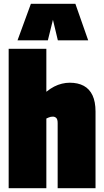

<svg xmlns="http://www.w3.org/2000/svg" viewBox="-20 -999 551 1019"><path d="M26 0V-740H226V-512Q247 -529 267.5 -539.5Q288 -550 309 -555Q330 -560 350 -560Q394 -560 424.5 -543.5Q455 -527 471 -493Q487 -459 487 -407V0H286V-346Q286 -366 278.5 -373Q271 -380 261 -380Q255 -380 249.5 -379Q244 -378 238.5 -375.5Q233 -373 226 -370V0ZM73 -785 144 -979H380L448 -785H287L261 -894L234 -785Z"/></svg>

Font: Georama SemiCondensed Black
Style: Regular
Weight: 900
Width: 4
Designer: Jean-Baptiste Levee
Foundry: Production Type
Version: Version 1.001